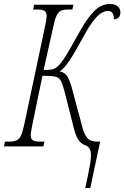

<svg xmlns="http://www.w3.org/2000/svg" viewBox="-42 -738 627 968"><path d="M388 210Q403 140 411 96Q419 52 415.5 28.5Q412 5 392 -4Q368 -12 354.5 -31Q341 -50 332 -85L281 -286Q272 -318 263.5 -333Q255 -348 235 -352Q215 -356 172 -356L121 -109Q118 -92 115.5 -79Q113 -66 113 -57Q113 -36 125 -30Q137 -24 161 -24H182L177 0H-22L-17 -24H4Q27 -24 41 -30Q55 -36 63.5 -54Q72 -72 80 -109L185 -605Q189 -622 191 -635Q193 -648 193 -657Q193 -678 181.5 -684Q170 -690 145 -690H125L130 -714H328L323 -690H303Q280 -690 266 -684Q252 -678 243.5 -660Q235 -642 227 -605L178 -385Q205 -385 219.5 -388Q234 -391 244 -399Q254 -407 267 -423Q279 -438 297 -468Q315 -498 348 -558Q386 -627 414 -661Q442 -695 465 -706.5Q488 -718 511 -718Q536 -718 550.5 -706.5Q565 -695 565 -675Q565 -660 557 -651Q549 -642 532 -641Q532 -683 502 -683Q490 -683 473.5 -675Q457 -667 433.5 -639Q410 -611 378 -552Q346 -494 326 -460.5Q306 -427 291 -408.5Q276 -390 259 -378Q285 -373 297 -353.5Q309 -334 319 -299L373 -98Q382 -62 397.5 -43Q413 -24 448 -24H463L413 210Z"/></svg>

Font: Noto Serif ExtraCondensed ExtraLight
Style: Italic
Weight: 200
Width: 2
Italic angle: -12°
Designer: Monotype Design Team
Foundry: Monotype Imaging Inc.
Version: Version 2.014; ttfautohint (v1.8.4.7-5d5b)